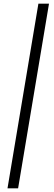

<svg xmlns="http://www.w3.org/2000/svg" viewBox="-20 -810 298 1050"><path d="M21 220 190 -790H248L79 220Z"/></svg>

Font: Figtree Light Light
Style: Italic
Weight: 300
Italic angle: -9.5°
Version: Version 2.000